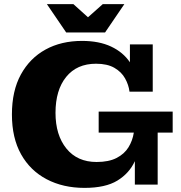

<svg xmlns="http://www.w3.org/2000/svg" viewBox="-20 -898 881 934"><path d="M302 -740 208 -878H337L408 -814L480 -878H585L491 -740ZM391 16Q287 16 207 -26Q127 -68 82.5 -147.5Q38 -227 38 -341Q38 -456 81.5 -535.5Q125 -615 201.5 -657Q278 -699 379 -699Q462 -699 520.5 -671.5Q579 -644 612 -595V-682H723V-452H610Q606 -485 588.5 -516.5Q571 -548 536.5 -568Q502 -588 447 -588Q354 -588 302 -524Q250 -460 250 -349Q250 -241 303 -175.5Q356 -110 450 -110Q509 -110 547 -129.5Q585 -149 605 -181.5Q625 -214 631 -253H460V-355H820V-253H747V0H636V-114Q609 -55 551 -19.5Q493 16 391 16Z"/></svg>

Font: Montagu Slab 16pt
Style: Bold
Weight: 700
Designer: Florian Karsten
Foundry: Florian Karsten
Version: Version 1.000; ttfautohint (v1.8.3)